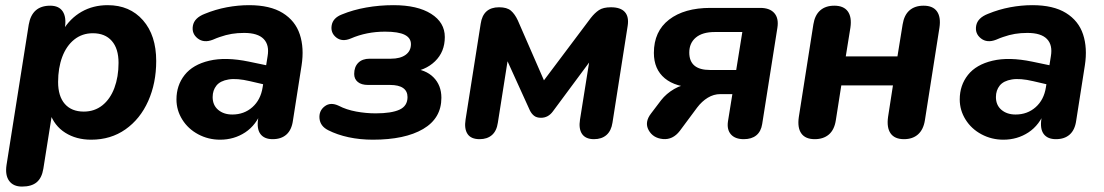

<svg xmlns="http://www.w3.org/2000/svg" viewBox="-20 -520 4193 729"><path d="M4.8 106.4 89.1 -426.4Q101.4 -498.4 170.6 -498.4Q203.7 -498.4 218.1 -476.7Q232.5 -454.9 226.5 -415.4L218.7 -367.2L217.8 -403.3Q245.8 -450.3 289.8 -475.4Q333.7 -500.4 388.9 -500.4Q472.7 -500.4 522.9 -443.1Q573.1 -385.8 573.1 -288.4Q573.1 -204.4 542.7 -136.3Q512.3 -68.2 456.5 -28.9Q400.7 10.4 326.1 10.4Q269.5 10.4 227.8 -16Q186.1 -42.3 169.1 -91.9L178.3 -91.7L144.6 120.4Q139 155.5 119.3 172Q99.7 188.4 63.6 188.4Q30.5 188.4 14.7 166.7Q-1 145.1 4.8 106.4ZM430.1 -281.2Q430.1 -335.5 404.5 -364.6Q379 -393.8 332.5 -393.8Q292 -393.8 262 -369.9Q232.1 -346 216.3 -303.9Q200.6 -261.8 200.6 -208.8Q200.6 -154.6 226.1 -125.4Q251.7 -96.3 298.1 -96.3Q338.7 -96.3 368.6 -120Q398.5 -143.8 414.3 -186Q430.1 -228.3 430.1 -281.2Z M650 -142.4Q650 -196 681.1 -235.4Q712.3 -274.8 774.6 -289.5Q836.9 -304.3 925 -286L1004.6 -269.4L992.8 -197L929 -211.8Q879.5 -223.5 847.9 -218.3Q816.3 -213.1 801.8 -195.1Q787.4 -177 787.4 -151.5Q787.4 -120.7 808.3 -103Q829.3 -85.2 862 -85.2Q906.9 -85.2 938.4 -113.2Q969.8 -141.1 977.2 -188.6L996 -306.4Q1003.4 -349.1 981.1 -372Q958.8 -395 906.9 -395Q881.5 -395 859.8 -391.4Q838 -387.8 814.1 -379.4Q804.7 -376.4 788.1 -369.2Q753.8 -355.8 730.4 -374.3Q707.1 -392.7 712.4 -422.4Q717.7 -452.1 757.4 -467.5Q798.3 -484.3 841.3 -492.4Q884.3 -500.4 925.7 -500.4Q1005.4 -500.4 1053.4 -470.7Q1101.3 -441 1118.3 -389.4Q1135.3 -337.9 1125.1 -271.9L1092.2 -62Q1087.4 -26.9 1067.6 -9.2Q1047.9 8.4 1015.2 8.4Q983.5 8.4 968.8 -11.2Q954.2 -30.9 960.2 -69.4L969.2 -125.6L974.8 -101.5Q953.4 -45.2 911.1 -17.4Q868.8 10.4 815.6 10.4Q770.8 10.4 732.5 -10.1Q694.2 -30.6 672.1 -66Q650 -101.4 650 -142.4Z M1226 -25.7Q1195.9 -40.9 1193.1 -70.1Q1190.4 -99.3 1212.8 -116.3Q1235.1 -133.4 1266.6 -118.2Q1295 -103.4 1332.2 -96.5Q1369.3 -89.6 1406.3 -89.6Q1466.6 -89.6 1497 -103.7Q1527.3 -117.7 1527.3 -151.4Q1527.3 -173.8 1510.8 -185.6Q1494.2 -197.5 1460.3 -197.5H1376.9Q1352.2 -197.5 1338.5 -208.8Q1324.8 -220.1 1324.8 -239.2Q1324.8 -266 1340.3 -281.6Q1355.8 -297.1 1383.5 -297.1H1464.3Q1499.8 -297.1 1520.1 -311.8Q1540.3 -326.4 1540.3 -352.5Q1540.3 -375.9 1516.7 -387.8Q1493.2 -399.8 1441.8 -399.8Q1371.7 -399.8 1312 -373.9Q1279.1 -360.1 1256.8 -377.6Q1234.6 -395.2 1239.3 -423.5Q1244 -451.9 1277.9 -465.1Q1320.7 -482.7 1370.6 -491.5Q1420.5 -500.4 1474.1 -500.4Q1564.8 -500.4 1616.8 -467.6Q1668.9 -434.8 1668.9 -379.4Q1668.9 -323.2 1631.7 -287.2Q1594.5 -251.2 1534.9 -245.8L1541.5 -260.4Q1595.9 -256.6 1625.9 -226.4Q1655.9 -196.2 1655.9 -148.8Q1655.9 -70.8 1586.6 -30.2Q1517.4 10.4 1395.7 10.4Q1347.1 10.4 1303.7 1.1Q1260.4 -8.2 1226 -25.7Z M1747.7 -66 1805.1 -429.8Q1814.3 -492.4 1874.9 -492.4Q1904.8 -492.4 1919.8 -479.6Q1934.9 -466.7 1946.1 -442.5L2045.3 -215L2223.1 -451.7Q2237.9 -470.7 2254.1 -481.6Q2270.2 -492.4 2299.7 -492.4Q2336.4 -492.4 2352.5 -474.3Q2368.7 -456.3 2363.1 -421.2L2305.5 -54.2Q2300.9 -23.5 2282.8 -7.5Q2264.6 8.4 2235.3 8.4Q2203.7 8.4 2190.1 -11.2Q2176.6 -30.9 2182.2 -66L2223.7 -326.2H2249.1L2079.2 -97Q2061.4 -72.8 2034.1 -72.8Q2017.3 -72.8 2007.6 -80.6Q1997.8 -88.4 1991.6 -101.3L1889.4 -326.2H1913.2L1870.3 -54.2Q1865.7 -22.5 1847.6 -7Q1829.6 8.4 1801.1 8.4Q1768.4 8.4 1755.3 -11.2Q1742.1 -30.9 1747.7 -66Z M2744 -59.2 2760.7 -162.7H2715.1Q2690 -162.7 2667.4 -149Q2644.9 -135.3 2627.1 -111.8L2561.1 -23Q2534.6 11.4 2497 7.9Q2459.4 4.4 2442.7 -26Q2426.1 -56.4 2452.6 -90L2490 -139.3Q2509.9 -164.8 2539.8 -182.1Q2569.7 -199.4 2597.3 -199.4H2624.2L2623 -187.5Q2545.5 -188.3 2504.1 -222.7Q2462.7 -257.1 2462.7 -319.1Q2462.7 -401 2520.4 -445.5Q2578.2 -490 2677 -490H2866.7Q2902.6 -490 2919.9 -470.4Q2937.3 -450.7 2931.7 -414.8L2873.9 -48.9Q2869.5 -20.9 2851.7 -6.2Q2834 8.4 2803.9 8.4Q2771.4 8.4 2755.4 -9.6Q2739.3 -27.7 2744 -59.2ZM2775.3 -254.3 2798.5 -398.4H2693.5Q2647 -398.4 2622 -377.4Q2597.1 -356.5 2597.1 -320.5Q2597.1 -254.3 2675.9 -254.3Z M3013 -75.6 3068.3 -427.6Q3073.9 -462.9 3094.4 -480.7Q3114.8 -498.4 3147.7 -498.4Q3183.2 -498.4 3199 -476.8Q3214.7 -455.1 3208.9 -415.2L3191.3 -305.9H3387.5L3407.2 -427.4Q3412.9 -462.9 3433.3 -480.7Q3453.8 -498.4 3486.7 -498.4Q3522.2 -498.4 3537.5 -476.8Q3552.9 -455.1 3547 -415.2L3491.7 -63.2Q3486.1 -27.9 3465.6 -9.7Q3445.2 8.4 3412.3 8.4Q3376.8 8.4 3361.4 -13.7Q3346.1 -35.7 3351.9 -76.4L3370.4 -195.7H3174.3L3153.5 -63.2Q3147.9 -27.1 3127.1 -9.3Q3106.2 8.4 3073.5 8.4Q3038 8.4 3022.6 -13.3Q3007.1 -34.9 3013 -75.6Z M3624 -142.4Q3624 -196 3655.1 -235.4Q3686.3 -274.8 3748.6 -289.5Q3810.9 -304.3 3899 -286L3978.6 -269.4L3966.8 -197L3903 -211.8Q3853.5 -223.5 3821.9 -218.3Q3790.3 -213.1 3775.8 -195.1Q3761.4 -177 3761.4 -151.5Q3761.4 -120.7 3782.3 -103Q3803.3 -85.2 3836 -85.2Q3880.9 -85.2 3912.4 -113.2Q3943.8 -141.1 3951.2 -188.6L3970 -306.4Q3977.4 -349.1 3955.1 -372Q3932.8 -395 3880.9 -395Q3855.5 -395 3833.8 -391.4Q3812 -387.8 3788.1 -379.4Q3778.7 -376.4 3762.1 -369.2Q3727.8 -355.8 3704.4 -374.3Q3681.1 -392.7 3686.4 -422.4Q3691.7 -452.1 3731.4 -467.5Q3772.3 -484.3 3815.3 -492.4Q3858.3 -500.4 3899.7 -500.4Q3979.4 -500.4 4027.4 -470.7Q4075.3 -441 4092.3 -389.4Q4109.3 -337.9 4099.1 -271.9L4066.2 -62Q4061.4 -26.9 4041.6 -9.2Q4021.9 8.4 3989.2 8.4Q3957.5 8.4 3942.8 -11.2Q3928.2 -30.9 3934.2 -69.4L3943.2 -125.6L3948.8 -101.5Q3927.4 -45.2 3885.1 -17.4Q3842.8 10.4 3789.6 10.4Q3744.8 10.4 3706.5 -10.1Q3668.2 -30.6 3646.1 -66Q3624 -101.4 3624 -142.4Z"/></svg>

Font: SN Pro Thin
Style: Italic
Weight: 200
Italic angle: -9°
Designer: Tobias Whetton
Foundry: Supernotes
Version: Version 1.003;Glyphs 3.3 (3324)